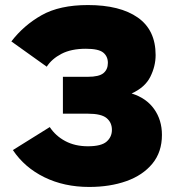

<svg xmlns="http://www.w3.org/2000/svg" viewBox="-20 -734 696 760"><path d="M333 6Q234 6 155.5 -32.5Q77 -71 31 -140L177 -231Q200 -196 238.5 -175.5Q277 -155 328 -155Q381 -155 402 -173.5Q423 -192 423 -220Q423 -249 402 -266.5Q381 -284 328 -284H229V-430H328Q372 -430 389.5 -444.5Q407 -459 407 -485Q407 -511 388.5 -526Q370 -541 320 -541Q262 -541 223.5 -521Q185 -501 165 -470L25 -570Q74 -634 145 -674Q216 -714 328 -714Q455 -714 525.5 -664.5Q596 -615 596 -516Q596 -472 575 -430Q554 -388 501 -364Q559 -346 590 -302.5Q621 -259 621 -200Q621 -132 583 -86Q545 -40 480 -17Q415 6 333 6Z"/></svg>

Font: Raleway Black
Style: Regular
Weight: 900
Designer: Matt McInerney, Pablo Impallari, Rodrigo Fuenzalida
Foundry: Matt McInerney, Pablo Impallari, Rodrigo Fuenzalida
Version: Version 4.026